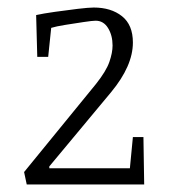

<svg xmlns="http://www.w3.org/2000/svg" viewBox="-20 -490 452 510"><path d="M51 0 44 -33 235 -267Q262 -301 270.5 -325.5Q279 -350 279 -369Q279 -396 267 -415.5Q255 -435 234 -435Q226 -435 202.5 -431.5Q179 -428 154 -424Q129 -420 116 -416L108 -339H79L76 -450Q94 -454 125.5 -458.5Q157 -463 186.5 -466.5Q216 -470 229 -470Q275 -470 304 -447Q333 -424 333 -377Q333 -315 275 -245L111 -48V-43H325L333 -126H361L363 0Z"/></svg>

Font: Grenze Gotisch ExtraLight
Style: Regular
Weight: 200
Designer: Renata Polastri
Foundry: Omnibus-Type
Version: Version 1.001